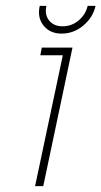

<svg xmlns="http://www.w3.org/2000/svg" viewBox="-20 -637 347 657"><path d="M191 -522Q151 -522 129 -549.5Q107 -577 116 -617H139Q132 -587 148 -567Q164 -547 194 -547Q225 -547 249 -567Q273 -587 280 -617H307Q298 -577 265 -549.5Q232 -522 191 -522ZM100 0 195 -448H118L123 -474H228L128 0Z"/></svg>

Font: Kanit Thin
Style: Italic
Weight: 250
Italic angle: -12°
Designer: Katatrad Team
Foundry: CadsonDemak
Version: Version 2.000; ttfautohint (v1.8.3)